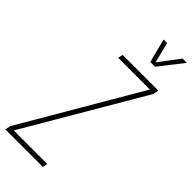

<svg xmlns="http://www.w3.org/2000/svg" viewBox="-311 -988 1032 1032"><g transform="rotate(45 205.5 -471.5)"><path d="M-13 0 -6 -32 385 -701H144L150 -729H421L415 -697L23 -28H278L272 0ZM282 -807 247 -943H274L303 -826L392 -943H424L318 -807Z"/></g></svg>

Font: Hubot Sans Condensed ExtraLight
Style: Italic
Weight: 200
Width: 3
Italic angle: -12.0243°
Designer: Deni Anggara
Foundry: GitHub, Inc., Subsidiary of Microsoft Corporation
Version: Version 2.000